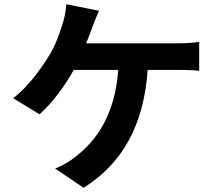

<svg xmlns="http://www.w3.org/2000/svg" viewBox="-20 -834 1040 909"><path d="M449 -783 294 -814C292 -783 285 -744 273 -711C261 -673 243 -621 215 -575C177 -512 113 -422 42 -369L167 -293C227 -345 289 -430 329 -503H540C524 -294 441 -171 336 -91C312 -71 277 -50 241 -36L376 55C557 -59 661 -238 679 -503H819C842 -503 886 -503 923 -499V-636C890 -630 845 -629 819 -629H388C399 -655 408 -681 416 -702C424 -723 437 -758 449 -783Z"/></svg>

Font: Source Han Sans CN
Style: Bold
Weight: 700
Designer: Ryoko NISHIZUKA 西塚涼子 (kana, bopomofo & ideographs); Paul D. Hunt (Latin, Greek & Cyrillic); Sandoll Communications 산돌커뮤니
Foundry: Adobe
Version: Version 2.001;hotconv 1.0.107;makeotfexe 2.5.65593